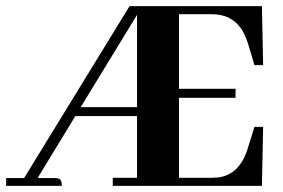

<svg xmlns="http://www.w3.org/2000/svg" viewBox="-20 -606 922 626"><path d="M243.2 -256.8 426.8 -557.6V-256.8ZM181.6 0Q181.6 -22.5 168.9 -24.4Q164.1 -25.4 158.2 -25.4H102.5L225.6 -227.5H426.8V-26.4H347.7V0H834L837.9 -192.4H809.6L787.1 -120.1Q760.7 -36.1 690.4 -27.3Q680.7 -26.4 670.9 -26.4H563.5V-287.1H748V-316.4H563.5V-559.6H670.9Q758.8 -559.6 787.1 -467.8Q788.1 -466.8 788.1 -465.8L809.6 -393.6H837.9L834 -585.9H402.3L58.6 -25.4H0V0Z"/></svg>

Font: Abhaya Libre ExtraBold
Style: Regular
Weight: 800
Designer: Pushpananda Ekanayake, Sol Matas, Pathum Egodawatta
Foundry: Mooniak
Version: Version 1.050 ; ttfautohint (v1.6)